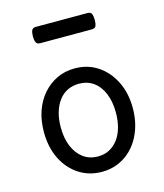

<svg xmlns="http://www.w3.org/2000/svg" viewBox="-117 -858 822 965"><g transform="rotate(-15 294.5 -376.0)"><path d="M295 19Q228 19 175.5 -15Q123 -49 93 -109.5Q63 -170 63 -250Q63 -309 80 -358Q97 -407 128.5 -443Q160 -479 202 -499Q244 -519 295 -519Q362 -519 414 -484.5Q466 -450 496 -389.5Q526 -329 526 -251Q526 -204 515 -163Q504 -122 483.5 -88.5Q463 -55 434.5 -31Q406 -7 370.5 6Q335 19 295 19ZM295 -61Q328 -61 354 -74.5Q380 -88 399 -113Q418 -138 428 -173Q438 -208 438 -251Q438 -308 420.5 -350.5Q403 -393 371 -416Q339 -439 295 -439Q263 -439 236 -426Q209 -413 190 -387.5Q171 -362 161 -327.5Q151 -293 151 -250Q151 -193 169 -150.5Q187 -108 219 -84.5Q251 -61 295 -61ZM161 -686Q144 -686 139 -698Q134 -710 134 -728Q134 -747 139 -759Q144 -771 161 -771H429Q447 -771 451.5 -759Q456 -747 456 -728Q456 -710 451.5 -698Q447 -686 429 -686Z"/></g></svg>

Font: Playwrite IT Moderna
Style: Regular
Weight: 400
Designer: Veronika Burian, José Scaglione
Foundry: TypeTogether
Version: Version 1.002